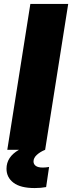

<svg xmlns="http://www.w3.org/2000/svg" viewBox="-20 -760 366 974"><path d="M197 90Q212 90 229 87L214 189Q188 194 156 194Q84 194 48.5 167Q13 140 13 96Q13 36 76 0H17L134 -740H326L209 0Q184 10 167 25.5Q150 41 150 59Q150 73 161.5 81.5Q173 90 197 90Z"/></svg>

Font: Be Vietnam Black
Style: Italic
Weight: 900
Italic angle: -9°
Designer: Lam Bao; Tony Le; Vietanh Nguyen
Foundry: Yellow Type Foundry
Version: Version 5.000